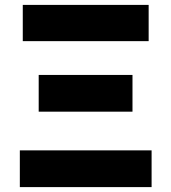

<svg xmlns="http://www.w3.org/2000/svg" viewBox="-20 -764 699 784"><path d="M61 -150H599V0H61ZM138 -458H521V-308H138ZM73 -744H587V-596H73Z"/></svg>

Font: KaiGen Gothic KR Heavy
Style: Heavy
Weight: 900
Designer: Ryoko NISHIZUKA  (kana & ideographs); Paul D. Hunt (Latin, Greek & Cyrillic); Wenlong ZHANG  (bopomofo); Sandoll Communi
Foundry: Adobe Systems Incorporated
Version: Version 1.002 March 28, 2018